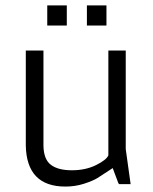

<svg xmlns="http://www.w3.org/2000/svg" viewBox="-20 -678 564 707"><path d="M75 -492H140V-141Q141 -91 167.5 -71Q194 -51 244.5 -51Q295 -51 333.5 -70Q372 -89 379 -106V-492H443V-129L461 0H419L416 -3L395 -59Q356 -33 339 -22.5Q322 -12 289.5 -1.5Q257 9 221 9Q78 9 75 -142ZM154 -658H226V-584H154ZM300 -658H372V-584H300Z"/></svg>

Font: Gafata
Style: Regular
Weight: 400
Designer: Lautaro Hourcade
Foundry: Lautaro Hourcade
Version: Version 4.002; ttfautohint (v0.94.20-1c74) -l 7 -r 28 -G 0 -